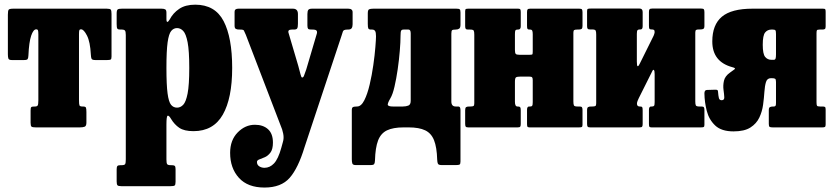

<svg xmlns="http://www.w3.org/2000/svg" viewBox="-20 -558 3647 841"><path d="M114 -20.5V-74Q114 -86 117 -88.8Q120 -91.5 131.5 -91.5H133.5Q142 -91.5 145 -96Q148 -100.5 148 -119V-407Q148 -421.5 146.2 -425.5Q144.5 -429.5 139.5 -429.5H138.5Q126 -429.5 116.5 -401.5Q107 -373.5 104.5 -315.5Q104 -304 101.2 -299.5Q98.5 -295 85.5 -295H31.5Q18.5 -295 16.5 -302.2Q14.5 -309.5 14.5 -320.5V-493.5Q14.5 -511 18 -515.5Q21.5 -520 38.5 -520H447.5Q462 -520 465.2 -515.8Q468.5 -511.5 468.5 -496.5V-310.5Q468.5 -299.5 464.8 -297.2Q461 -295 449.5 -295H397.5Q383.5 -295 381 -300.8Q378.5 -306.5 378 -318.5Q375 -375 361 -402.2Q347 -429.5 335.5 -429.5H333.5Q329 -429.5 327.5 -425.5Q326 -421.5 326 -408V-120Q326 -101 328.2 -96.2Q330.5 -91.5 341 -91.5H343Q354 -91.5 356.2 -87Q358.5 -82.5 358.5 -67V-21Q358.5 -6 350.8 -3Q343 0 329.5 0H137Q122.5 0 118.2 -3.2Q114 -6.5 114 -20.5Z M491 -453V-499Q491 -513.5 495.8 -516.8Q500.5 -520 514 -520H687.5Q698 -520 703.5 -517Q709 -514 709 -502.5V-475.5Q709 -462 713 -462Q717 -462 723.5 -473Q738 -501 765 -519.2Q792 -537.5 835 -537.5Q922 -537.5 959.5 -465.5Q997 -393.5 997 -260.5Q997 -127.5 955.8 -55.5Q914.5 16.5 827.5 16.5Q787 16.5 765.5 2Q744 -12.5 729 -37.5Q720 -53 714.5 -51.2Q709 -49.5 709 -12V140.5Q709 156.5 712.2 161Q715.5 165.5 728 165.5H731.5Q741.5 165.5 745.2 168.5Q749 171.5 749 182.5V238Q749 251.5 745 254.5Q741 257.5 726.5 257.5H511.5Q498 257.5 494.5 253.5Q491 249.5 491 236.5V184Q491 173.5 494 169.5Q497 165.5 508 165.5H513Q525 165.5 528 161Q531 156.5 531 140V-404.5Q531 -420.5 527 -424.5Q523 -428.5 515 -428.5H506Q496.5 -428.5 493.8 -432.8Q491 -437 491 -453ZM709 -260.5Q709 -186 714 -148.8Q719 -111.5 729.2 -99Q739.5 -86.5 755.5 -86.5Q770.5 -86.5 782.5 -99Q794.5 -111.5 801.8 -148.8Q809 -186 809 -260.5Q809 -335.5 801.8 -372.8Q794.5 -410 782.5 -422.5Q770.5 -435 755.5 -435Q740.5 -435 730 -422.5Q719.5 -410 714.2 -372.8Q709 -335.5 709 -260.5Z M988 111.5Q988 56 1021 22.2Q1054 -11.5 1096.5 -11.5Q1132.5 -11.5 1154 8Q1175.5 27.5 1175.5 66.5Q1175.5 95.5 1164.8 110Q1154 124.5 1140.2 130.5Q1126.5 136.5 1116 140.2Q1105.5 144 1105.5 151.5Q1105.5 164 1115.5 170.5Q1125.5 177 1138.5 177Q1162 177 1180.2 157.8Q1198.5 138.5 1212 90L1219 64.5Q1224.5 47.5 1220.5 27.5Q1216.5 7.5 1209.5 -7.5L1057 -405Q1050 -419 1048.5 -423.8Q1047 -428.5 1032 -428.5H1028.5Q1017.5 -428.5 1012.5 -431.8Q1007.5 -435 1007.5 -445.5V-506.5Q1007.5 -520 1024.5 -520H1263Q1285 -520 1285 -496.5V-454.5Q1285 -439.5 1282 -434Q1279 -428.5 1267.5 -428.5H1258Q1239 -428.5 1244 -413.5L1286.5 -269.5Q1293 -247 1296.2 -232.8Q1299.5 -218.5 1303.5 -218.5Q1309 -218.5 1312 -227.5Q1315 -236.5 1321.5 -254L1368 -411.5Q1370 -420 1366.2 -424.2Q1362.5 -428.5 1349 -428.5H1343Q1332 -428.5 1329.2 -432.5Q1326.5 -436.5 1326.5 -446.5V-496.5Q1326.5 -509.5 1330.5 -514.8Q1334.5 -520 1347 -520H1505Q1524.5 -520 1524.5 -504.5V-452Q1524.5 -441 1520.5 -434.8Q1516.5 -428.5 1505 -428.5H1502Q1484.5 -428.5 1482 -420.2Q1479.5 -412 1475.5 -400L1313.5 88Q1286 178.5 1248.8 221Q1211.5 263.5 1138.5 263.5Q1065 263.5 1026.5 221Q988 178.5 988 111.5Z M1957 -410.5V-113.5Q1957 -91.5 1976 -91.5H1986Q1993 -91.5 1995 -87Q1997 -82.5 1997 -75.5V149.5Q1997 160.5 1993 162.8Q1989 165 1978 165H1914.5Q1901 165 1898.2 159.2Q1895.5 153.5 1895 141.5Q1893.5 87 1881.2 56.2Q1869 25.5 1842.2 12.8Q1815.5 0 1770 0H1748Q1702 0 1675 13Q1648 26 1636 57.5Q1624 89 1622.5 144.5Q1622 156 1619 160.5Q1616 165 1603.5 165H1538Q1525.5 165 1523.2 157.8Q1521 150.5 1521 139.5V-77.5Q1521 -85.5 1525.5 -88.5Q1530 -91.5 1544 -91.5Q1562 -91.5 1575.8 -118.8Q1589.5 -146 1599.2 -187.5Q1609 -229 1615.2 -273Q1621.5 -317 1624.2 -351.8Q1627 -386.5 1627 -399Q1627 -416 1623 -422.2Q1619 -428.5 1610 -428.5H1606Q1596 -428.5 1593.5 -433Q1591 -437.5 1591 -453.5V-500Q1591 -514.5 1596.8 -517.2Q1602.5 -520 1616 -520H1979Q1990 -520 1993.5 -517.2Q1997 -514.5 1997 -503V-449.5Q1997 -436.5 1991.2 -432.5Q1985.5 -428.5 1976 -428.5Q1964 -428.5 1960.5 -425.8Q1957 -423 1957 -410.5ZM1748 -428.5Q1740 -428.5 1737.2 -423.8Q1734.5 -419 1734.5 -402.5Q1734.5 -375 1731.2 -335.5Q1728 -296 1722 -254.5Q1716 -213 1708 -178.5Q1700 -144 1690 -127.5Q1675 -102 1679.5 -96.8Q1684 -91.5 1700.5 -91.5H1745Q1758 -91.5 1768.5 -95.5Q1779 -99.5 1779 -116.5V-411.5Q1779 -428.5 1769.5 -428.5Z M2491.5 -114Q2491.5 -101 2494 -96.2Q2496.5 -91.5 2509.5 -91.5H2518.5Q2526.5 -91.5 2529 -88.2Q2531.5 -85 2531.5 -76.5V-11Q2531.5 -3 2527.8 -1.5Q2524 0 2516 0H2299.5Q2291.5 0 2290 -3.8Q2288.5 -7.5 2288.5 -15.5V-77Q2288.5 -91.5 2297.5 -91.5H2302.5Q2309 -91.5 2311.2 -94.8Q2313.5 -98 2313.5 -111V-207Q2313.5 -216 2310.8 -219.2Q2308 -222.5 2298 -222.5H2260Q2245 -222.5 2240.2 -219.2Q2235.5 -216 2235.5 -199.5V-112Q2235.5 -91.5 2246.5 -91.5H2248.5Q2256 -91.5 2258.5 -88.5Q2261 -85.5 2261 -74.5V-15Q2261 -6 2258.5 -3Q2256 0 2247 0H2031.5Q2022.5 0 2020 -3.2Q2017.5 -6.5 2017.5 -16V-75.5Q2017.5 -86 2021.8 -88.8Q2026 -91.5 2035.5 -91.5H2040.5Q2050.5 -91.5 2054 -93.8Q2057.5 -96 2057.5 -105.5V-406Q2057.5 -419 2055 -423.8Q2052.5 -428.5 2039.5 -428.5H2030.5Q2022.5 -428.5 2020 -431.8Q2017.5 -435 2017.5 -443.5V-509Q2017.5 -517.5 2021.2 -518.8Q2025 -520 2033 -520H2250Q2257.5 -520 2259.2 -516.5Q2261 -513 2261 -504.5V-443Q2261 -428.5 2250 -428.5H2247.5Q2240 -428.5 2237.8 -425.2Q2235.5 -422 2235.5 -409V-339.5Q2235.5 -326.5 2238.8 -322.2Q2242 -318 2255.5 -318H2298.5Q2310 -318 2311.8 -319.8Q2313.5 -321.5 2313.5 -333V-408Q2313.5 -419.5 2311.2 -424Q2309 -428.5 2301.5 -428.5H2299Q2292.5 -428.5 2290.5 -431.5Q2288.5 -434.5 2288.5 -445.5V-505Q2288.5 -514 2291.2 -517Q2294 -520 2302.5 -520H2517.5Q2526.5 -520 2529 -516.8Q2531.5 -513.5 2531.5 -504V-444.5Q2531.5 -434 2527.2 -431.2Q2523 -428.5 2513.5 -428.5H2508.5Q2498.5 -428.5 2495 -426.2Q2491.5 -424 2491.5 -414.5Z M3025.5 -114Q3025.5 -101 3028 -96.2Q3030.5 -91.5 3043.5 -91.5H3052.5Q3060.5 -91.5 3063 -88.2Q3065.5 -85 3065.5 -76.5V-11Q3065.5 -3 3061.8 -1.5Q3058 0 3050 0H2833.5Q2825.5 0 2824 -3.8Q2822.5 -7.5 2822.5 -15.5V-77Q2822.5 -91.5 2832 -91.5H2836Q2842.5 -91.5 2845 -94.8Q2847.5 -98 2847.5 -111V-233.5Q2847.5 -248 2844.2 -251.2Q2841 -254.5 2837.5 -247L2778 -128Q2776.5 -124.5 2773.2 -117.2Q2770 -110 2770 -104Q2770 -91.5 2782 -91.5H2783.5Q2791 -91.5 2793 -88.5Q2795 -85.5 2795 -74.5V-15Q2795 -6 2792.5 -3Q2790 0 2781 0H2565.5Q2556.5 0 2554 -3.2Q2551.5 -6.5 2551.5 -16V-75.5Q2551.5 -86 2555.8 -88.8Q2560 -91.5 2569.5 -91.5H2574.5Q2584.5 -91.5 2588 -93.8Q2591.5 -96 2591.5 -105.5V-406.5Q2591.5 -419.5 2589 -424.2Q2586.5 -429 2573.5 -429H2564.5Q2556.5 -429 2554 -432.2Q2551.5 -435.5 2551.5 -444V-509.5Q2551.5 -518 2555.2 -519.2Q2559 -520.5 2567 -520.5H2782Q2795 -520.5 2795 -505V-443.5Q2795 -429 2786 -429H2782Q2775.5 -429 2772.5 -425.8Q2769.5 -422.5 2769.5 -409.5V-288Q2769.5 -268.5 2773.2 -268Q2777 -267.5 2782 -278.5L2843 -401.5Q2844.5 -404.5 2846 -409.8Q2847.5 -415 2847.5 -417Q2847.5 -425 2844.2 -427Q2841 -429 2835 -429H2833.5Q2826.5 -429 2824.5 -432Q2822.5 -435 2822.5 -446V-505.5Q2822.5 -514.5 2825.2 -517.5Q2828 -520.5 2836.5 -520.5H3051.5Q3060.5 -520.5 3063 -517.2Q3065.5 -514 3065.5 -504.5V-445Q3065.5 -434.5 3061.2 -431.8Q3057 -429 3047.5 -429H3042.5Q3032.5 -429 3029 -426.8Q3025.5 -424.5 3025.5 -415Z M3065.5 -149Q3065.5 -164 3077 -164L3111 -165Q3119.5 -165.5 3122.2 -163.5Q3125 -161.5 3125 -157Q3126.5 -137.5 3129 -128.2Q3131.5 -119 3141 -119Q3153 -119 3152.5 -131.8Q3152 -144.5 3149.2 -164Q3146.5 -183.5 3151 -204Q3155.5 -224.5 3177.5 -240Q3188 -248 3196.5 -253.8Q3205 -259.5 3188.5 -263.5Q3100 -287 3100 -376.5Q3100 -449.5 3142 -484.8Q3184 -520 3276 -520H3584.5Q3593 -520 3594.8 -517.2Q3596.5 -514.5 3596.5 -506V-442.5Q3596.5 -433.5 3593.2 -431Q3590 -428.5 3581.5 -428.5H3570Q3560 -428.5 3558.2 -425.2Q3556.5 -422 3556.5 -412V-110Q3556.5 -99 3558.5 -95.2Q3560.5 -91.5 3571.5 -91.5H3582.5Q3591 -91.5 3593.8 -89.2Q3596.5 -87 3596.5 -78V-13Q3596.5 -4.5 3593.5 -2.2Q3590.5 0 3582.5 0H3365Q3355 0 3351.2 -2.2Q3347.5 -4.5 3347.5 -15V-76Q3347.5 -87 3353.2 -89.2Q3359 -91.5 3366.5 -91.5H3369.5Q3375 -91.5 3377 -94.5Q3379 -97.5 3379 -107V-199Q3379 -210.5 3375.2 -213Q3371.5 -215.5 3360.5 -215.5H3356.5Q3340.5 -215.5 3335.2 -198.8Q3330 -182 3328.2 -155.5Q3326.5 -129 3322.5 -99.2Q3318.5 -69.5 3306 -43Q3293.5 -16.5 3267 0.5Q3240.5 17.5 3193 17.5Q3140 17.5 3112.8 -8.2Q3085.5 -34 3075.8 -72.2Q3066 -110.5 3065.5 -149ZM3369 -296Q3375 -296 3377 -301Q3379 -306 3379 -320V-409Q3379 -422.5 3376.2 -425.5Q3373.5 -428.5 3364 -428.5H3359Q3342 -428.5 3331.5 -415.8Q3321 -403 3321 -362Q3321 -321.5 3331.5 -308.8Q3342 -296 3359 -296Z"/></svg>

Font: Besley* Condensed Heavy
Style: Regular
Weight: 800
Width: 3
Designer: Owen Earl
Foundry: indestructible type*
Version: Version 3.000; ttfautohint (v1.8.3)